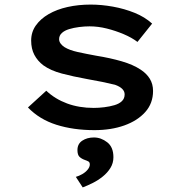

<svg xmlns="http://www.w3.org/2000/svg" viewBox="-20 -558 787 838"><path d="M392 10Q300 10 226 -13.5Q152 -37 102 -89L182 -162Q220 -126 272.5 -106.5Q325 -87 389 -87Q411 -87 435 -90Q459 -93 479.5 -99Q500 -105 512 -116.5Q524 -128 524 -146Q524 -173 482 -188Q458 -194 426.5 -200.5Q395 -207 360 -213Q299 -224 250 -237Q201 -250 169 -273Q144 -292 130 -318.5Q116 -345 116 -381Q116 -418 136.5 -447Q157 -476 192.5 -496.5Q228 -517 275 -527.5Q322 -538 376 -538Q423 -538 473 -529Q523 -520 567.5 -502Q612 -484 644 -455L580 -375Q555 -394 519.5 -409Q484 -424 446 -433.5Q408 -443 371 -443Q349 -443 325.5 -440Q302 -437 282 -431Q262 -425 250 -414Q238 -403 238 -387Q238 -377 244.5 -368Q251 -359 262 -352Q283 -339 319 -331Q355 -323 399 -315Q461 -305 511 -290.5Q561 -276 594 -254Q620 -237 634 -214Q648 -191 648 -161Q648 -107 614 -69Q580 -31 522.5 -10.5Q465 10 392 10ZM341 260 311 214Q325 210 339 202Q353 194 362.5 182.5Q372 171 372 160Q372 150 365.5 146.5Q359 143 350 140Q336 135 327 126.5Q318 118 318 97Q318 70 339 56Q360 42 390 42Q421 42 448 63Q475 84 475 128Q475 154 462 175Q449 196 428.5 212.5Q408 229 385 240.5Q362 252 341 260Z"/></svg>

Font: Lexend Tera Medium
Style: Regular
Weight: 500
Designer: Bonnie Shaver-Troup, Thomas Jockin
Foundry: Lexend
Version: Version 1.007